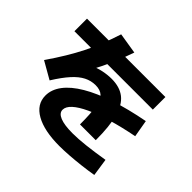

<svg xmlns="http://www.w3.org/2000/svg" viewBox="-197 -1073 1394 1394"><g transform="rotate(45 500.0 -376.5)"><path d="M564 -148Q564 -259 553.5 -320.5Q543 -382 517 -406Q491 -430 443 -430Q397 -430 355.5 -409Q314 -388 272 -341.5Q230 -295 182 -218L49 -294Q100 -368 138 -431Q176 -494 206.5 -554.5Q237 -615 262.5 -680Q288 -745 313 -822L474 -796Q445 -710 412.5 -636.5Q380 -563 343 -494L322 -507Q361 -526 406 -535.5Q451 -545 493 -545Q576 -545 627.5 -505Q679 -465 702.5 -377.5Q726 -290 726 -148ZM569 69Q413 69 325.5 19.5Q238 -30 238 -119Q238 -181 281 -238Q324 -295 407.5 -344.5Q491 -394 611.5 -434Q732 -474 885 -503L908 -371Q790 -348 696 -320Q602 -292 535.5 -261Q469 -230 434 -198Q399 -166 399 -134Q399 -100 443 -82Q487 -64 571 -64Q628 -64 703.5 -72.5Q779 -81 877 -97L897 38Q845 47 785.5 54Q726 61 669.5 65Q613 69 569 69ZM57 -598V-727H862V-598Z"/></g></svg>

Font: M PLUS 1 Thin ExtraBold
Style: Regular
Weight: 800
Version: Version 1.001